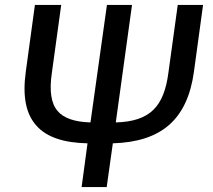

<svg xmlns="http://www.w3.org/2000/svg" viewBox="-20 -761 867 781"><path d="M312 0H414L439 -178C635 -184 742 -273 769 -470L806 -741H703L665 -465C647 -328 591 -267 451 -263L517 -741H415L348 -263C282 -265 238 -281 214 -310C188 -340 180 -391 191 -465L229 -741H122L85 -470C71 -369 85 -297 129 -249C170 -203 239 -180 336 -178Z"/></svg>

Font: Cheyenne Sans Medium
Style: Italic
Weight: 500
Italic angle: -8.13011°
Designer: The Public Sans project authors (U.S. Web Design System), Libre Franklin designed by Pablo Impallari and Rodrigo Fuenzal
Foundry: The Cheyenne Sans Project Authors
Version: Version 2.007